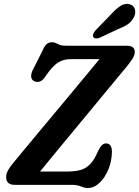

<svg xmlns="http://www.w3.org/2000/svg" viewBox="-20 -930 701 966"><path d="M341.5 0H54Q11 0 11 -39.5Q11 -56.5 21.2 -74.5Q31.5 -92.5 46 -109.5Q59.5 -126 89.5 -162.2Q119.5 -198.5 160 -247Q200.5 -295.5 245.8 -349.8Q291 -404 335.2 -457.2Q379.5 -510.5 417.5 -556.2Q455.5 -602 480.5 -632.5H336Q298.5 -632.5 270.5 -614.2Q242.5 -596 210 -547.5Q195 -524.5 180.5 -519.8Q166 -515 152.5 -521.5Q138.5 -528.5 137 -542.8Q135.5 -557 143.5 -575L192.5 -672Q203.5 -698.5 214.5 -708Q225.5 -717.5 241 -717.5Q253 -717.5 261.5 -713Q270 -708.5 280.8 -704.2Q291.5 -700 310 -700H614.5Q638 -700 648 -692.5Q658 -685 658 -668Q658 -652.5 646.8 -634.8Q635.5 -617 618.5 -596Q606.5 -581.5 577 -546Q547.5 -510.5 507 -461.5Q466.5 -412.5 420.8 -357.2Q375 -302 330 -247.5Q285 -193 246.2 -146Q207.5 -99 181.5 -67H318.5Q354 -67 381.8 -73.8Q409.5 -80.5 431.8 -102.2Q454 -124 473 -169Q483.5 -191 493.2 -199.8Q503 -208.5 513.5 -208.5Q543 -208.5 543 -166Q542.5 -120.5 525.8 -78.8Q509 -37 481.2 -10.5Q453.5 16 421 16Q408 16 398.2 12Q388.5 8 375.5 4Q362.5 0 341.5 0ZM536 -855Q562 -884.5 585.5 -899.8Q609 -915 633 -908.5Q654 -902 659 -882.2Q664 -862.5 653 -842Q641.5 -821 623.8 -808.5Q606 -796 575 -784L480.5 -739.5Q470.5 -735.5 461.5 -736.8Q452.5 -738 449 -744.5Q445.5 -752.5 450 -761.2Q454.5 -770 462 -779Z"/></svg>

Font: Fraunces 144pt S100 SemiBold
Style: Italic
Weight: 600
Italic angle: -16°
Version: Version 1.000; ttfautohint (v1.8.3)